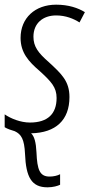

<svg xmlns="http://www.w3.org/2000/svg" viewBox="-27 -561 383 821"><path d="M176 240C200 240 220 234 230 229V184C219 190 202 194 185 194C143 194 132 165 129 91C127 48 120 22 106 9C212 7 270 -48 270 -146C270 -214 236 -245 182 -295C136 -335 116 -362 116 -404C116 -462 157 -495 213 -495C254 -495 288 -481 313 -465L336 -509C307 -527 266 -541 213 -541C123 -541 61 -484 61 -399C61 -336 95 -298 143 -257C192 -212 215 -188 215 -142C215 -75 178 -37 101 -37C61 -37 19 -54 -7 -72V-17C4 -10 22 -4 36 0C64 13 77 34 80 97C84 197 108 240 176 240Z"/></svg>

Font: Noto Sans Condensed Light
Style: Italic
Weight: 300
Width: 3
Italic angle: -12°
Designer: Monotype Design Team
Foundry: Monotype Imaging Inc.
Version: Version 2.013